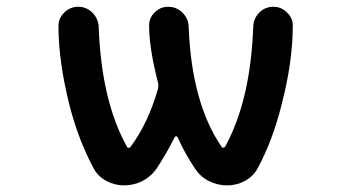

<svg xmlns="http://www.w3.org/2000/svg" viewBox="-20 -568 1040 569"><path d="M653.3 -18.6Q625 -18.6 599.6 -31.2Q574.2 -43.9 558.6 -67.4Q528.3 -112.3 505.9 -162.1Q504.9 -164.1 502 -164.1Q499 -164.1 498 -162.1Q473.6 -113.3 443.4 -67.4Q426.8 -43.9 401.4 -31.2Q376 -18.6 347.7 -18.6Q319.3 -18.6 294.4 -32.2Q269.5 -45.9 256.8 -70.3Q212.9 -152.3 186.5 -253.9Q153.3 -384.8 153.3 -491.2Q153.3 -513.7 169.9 -530.3Q187.5 -547.9 211.9 -547.9Q236.3 -547.9 253.9 -530.3Q271.5 -512.7 272.5 -488.3Q280.3 -269.5 356.4 -132.8Q357.4 -129.9 360.8 -129.9Q364.3 -129.9 366.2 -131.8Q418.9 -202.1 448.2 -304.7Q450.2 -313.5 448.2 -323.2Q421.9 -425.8 421.9 -492.2Q421.9 -514.6 437.5 -530.3Q454.1 -547.9 478.5 -547.9Q502.9 -547.9 520.5 -530.8Q538.1 -513.7 539.1 -488.3Q547.9 -262.7 636.7 -132.8Q638.7 -129.9 642.1 -130.4Q645.5 -130.9 647.5 -133.8Q722.7 -271.5 730.5 -489.3Q731.4 -513.7 748.5 -530.8Q765.6 -547.9 790 -547.9Q814.5 -547.9 831.1 -530.3Q847.7 -514.6 847.7 -492.2Q847.7 -383.8 813.5 -253.9Q788.1 -152.3 744.1 -70.3Q731.4 -45.9 706.5 -32.2Q681.6 -18.6 653.3 -18.6Z"/></svg>

Font: Rounded-X Mgen+ 1mn medium
Style: Regular
Weight: 500
Designer: [Source Han Sans]
Ryoko NISHIZUKA  (kana & ideographs); Paul D. Hunt (Latin, Greek & Cyrillic); Wenlong ZHANG  (bopomofo
Version: Version 1.059.20150602